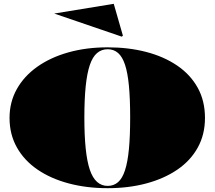

<svg xmlns="http://www.w3.org/2000/svg" viewBox="-20 -971 1124 1006"><path d="M544 -723Q653 -723 745.5 -699Q838 -675 907.5 -628Q977 -581 1015.5 -512Q1054 -443 1054 -353Q1054 -266 1016 -197.5Q978 -129 909 -82Q840 -35 747 -10Q654 15 544 15Q434 15 340 -10Q246 -35 176.5 -82.5Q107 -130 68.5 -198.5Q30 -267 30 -353Q30 -436 68 -504Q106 -572 175 -621Q244 -670 338 -696.5Q432 -723 544 -723ZM544 -713Q512 -713 488.5 -693Q465 -673 450.5 -630Q436 -587 429 -519Q422 -451 422 -355Q422 -261 429 -193Q436 -125 450.5 -82Q465 -39 488.5 -18Q512 3 544 3Q576 3 598.5 -16.5Q621 -36 635 -79Q649 -122 655.5 -190Q662 -258 662 -356Q662 -453 655.5 -521.5Q649 -590 635 -632Q621 -674 598.5 -693.5Q576 -713 544 -713ZM618 -779 264 -900 576 -951 624 -784Z"/></svg>

Font: Kalnia SemiExpanded
Style: Bold
Weight: 700
Width: 6
Designer: Frida Medrano
Foundry: Frida Medrano
Version: Version 1.105